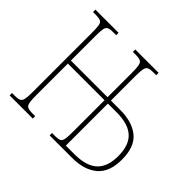

<svg xmlns="http://www.w3.org/2000/svg" viewBox="-163 -922 1130 1130"><g transform="rotate(45 402.0 -357.0)"><path d="M40 0V-20H66Q90 -20 102 -26Q114 -32 118 -51Q122 -70 122 -108V-606Q122 -645 118.5 -663.5Q115 -682 103 -688Q91 -694 67 -694H40V-714H233V-694H205Q181 -694 169 -688Q157 -682 153.5 -663.5Q150 -645 150 -606V-400H455V-606Q455 -645 451 -663.5Q447 -682 435 -688Q423 -694 399 -694H372V-714H566V-694H539Q515 -694 503 -688Q491 -682 487 -663.5Q483 -645 483 -606V-400H561Q660 -400 717.5 -353.5Q775 -307 775 -200Q775 -96 717.5 -48Q660 0 561 0H373V-20H400Q425 -20 436.5 -26Q448 -32 451.5 -51Q455 -70 455 -108V-375H150V-108Q150 -70 154 -51Q158 -32 170 -26Q182 -20 206 -20H233V0ZM555 -25Q652 -25 698.5 -67.5Q745 -110 745 -200Q745 -290 698.5 -332.5Q652 -375 555 -375H483V-25Z"/></g></svg>

Font: Noto Serif Condensed Thin
Style: Regular
Weight: 100
Width: 3
Designer: Monotype Design Team
Foundry: Monotype Imaging Inc.
Version: Version 2.013; ttfautohint (v1.8.4.7-5d5b)